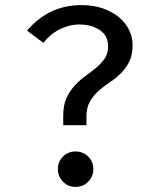

<svg xmlns="http://www.w3.org/2000/svg" viewBox="-20 -721 640 753"><path d="M319 -230H228V-268Q228 -309 241 -337Q254 -365 273.5 -386Q293 -407 316 -423.5Q339 -440 358.5 -456.5Q378 -473 391 -492Q404 -511 404 -539Q404 -581 371.5 -603Q339 -625 290 -625Q255 -625 218 -608Q181 -591 150 -553L86 -601Q130 -652 183 -676.5Q236 -701 299 -701Q346 -701 383.5 -688Q421 -675 447 -653Q473 -631 486.5 -603Q500 -575 500 -545Q500 -505 486.5 -478.5Q473 -452 453 -432.5Q433 -413 409.5 -397.5Q386 -382 366 -364Q346 -346 332.5 -322.5Q319 -299 319 -263ZM207 -58Q207 -87 227 -107Q247 -127 276 -127Q306 -127 326 -107Q346 -87 346 -58Q346 -29 326 -8.5Q306 12 276 12Q247 12 227 -8.5Q207 -29 207 -58Z"/></svg>

Font: Wlorlttqgufhjawjgtejqphaquk
Style: Regular
Weight: 400
Monospace: yes
Designer: Carrois Corporate & Edenspiekermann
Foundry: Carrois Corporate GbR & Edenspiekermann AG
Version: Version 2.001